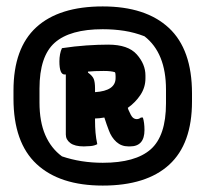

<svg xmlns="http://www.w3.org/2000/svg" viewBox="-20 -780 640 598"><path d="M300 -760Q434 -760 506 -693Q578 -626 578 -489V-464Q578 -332 507 -267Q436 -202 300 -202Q166 -202 94 -269Q22 -336 22 -473V-498Q22 -630 93 -695Q164 -760 300 -760ZM300 -689Q198 -689 150.5 -647Q103 -605 103 -504V-461Q103 -401 121 -359.5Q139 -318 173 -293Q232 -273 300 -273Q402 -273 449.5 -315Q497 -357 497 -458V-501Q497 -615 430 -667Q399 -679 367 -684Q335 -689 300 -689ZM317 -641Q379 -641 406 -610.5Q433 -580 433 -545V-536Q433 -508 417.5 -484.5Q402 -461 378 -444Q379 -441 380 -438Q388 -419 393.5 -414Q399 -409 406 -409Q413 -409 419 -414H425Q430 -398 430 -375Q430 -324 385 -324H380Q358 -324 342.5 -338Q327 -352 319 -374Q312 -392 305 -414Q288 -411 276 -411V-404Q276 -385 277.5 -367Q279 -349 283 -331Q274 -326 261.5 -325Q249 -324 241 -324Q213 -324 199 -334.5Q185 -345 185 -361V-548Q183 -548 181 -548Q165 -548 165 -589Q165 -600 167 -611Q169 -622 173 -630Q213 -636 249.5 -638.5Q286 -641 317 -641ZM276 -504V-493Q340 -497 340 -537V-543Q340 -552 338 -555Q327 -559 303 -559Q288 -559 276 -558.5Q264 -558 254 -557V-554Q268 -544 272 -534Q276 -524 276 -504Z"/></svg>

Font: Recursive Mn Csl St Blk
Style: Regular
Weight: 900
Monospace: yes
Version: Version 1.079;hotconv 1.0.112;makeotfexe 2.5.65598; ttfautoh